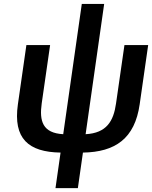

<svg xmlns="http://www.w3.org/2000/svg" viewBox="-20 -769 776 980"><path d="M263.2 191.4H377.4L403.3 9.8C568.4 7.3 668 -62 692.9 -236.3L736.3 -539.1H615.2L572.3 -241.2C559.6 -150.4 523.9 -89.8 417 -84L511.7 -749H397.5L302.7 -84C197.8 -89.8 180.2 -150.4 192.9 -241.2L235.8 -539.1H114.7L71.3 -236.3C46.4 -61.5 125 7.3 289.1 9.8Z"/></svg>

Font: Winston SemiBold
Style: Italic
Weight: 600
Italic angle: -8.13011°
Designer: Vernon Adams, Kim Jin-seong, David Berlow, Cristiano Sobral
Foundry: The Winston Project Authors
Version: Version 3.004